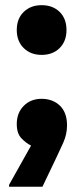

<svg xmlns="http://www.w3.org/2000/svg" viewBox="-20 -564 323 743"><path d="M141.1 -351.6Q98.7 -351.6 71.8 -378Q44.9 -404.5 44.9 -447.8Q44.9 -491.8 71.8 -517.9Q98.7 -544 141.1 -544Q184.2 -544 210.8 -517.9Q237.3 -491.8 237.3 -447.8Q237.3 -404.5 210.8 -378Q184.2 -351.6 141.1 -351.6ZM100.2 -0.6Q80.9 -10.1 62.9 -28.8Q44.9 -47.4 44.9 -84.2Q44.9 -127 71.8 -154.3Q98.7 -181.6 141.1 -181.6Q184.2 -181.6 211.8 -155.1Q239.4 -128.6 239.4 -78.6Q239.4 -44.8 225.1 -12.5Q210.7 19.8 199.8 42.2L144.3 158.5H15.1V151.2Z"/></svg>

Font: Kufam
Style: Regular
Weight: 400
Designer: Wael Morcos, Artur Schmal
Foundry: Original Type
Version: Version 1.301; ttfautohint (v1.8.3)